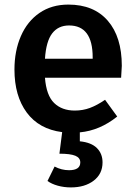

<svg xmlns="http://www.w3.org/2000/svg" viewBox="-20 -564 589 837"><path d="M508 -225H176Q182 -148 216 -115Q250 -82 306 -82Q341 -82 372 -93.5Q403 -105 438 -129L491 -56Q415 5 328 13V52Q378 57 402.5 81.5Q427 106 427 144Q427 194 388.5 223.5Q350 253 289 253Q259 253 232 245.5Q205 238 187 225L218 162Q248 178 281 178Q330 178 330 144Q330 124 308.5 115Q287 106 239 106L251 12Q150 -1 96.5 -73.5Q43 -146 43 -261Q43 -342 71 -406.5Q99 -471 152 -507.5Q205 -544 278 -544Q389 -544 450 -473.5Q511 -403 511 -277Q511 -267 508 -225ZM384 -314Q384 -453 281 -453Q234 -453 207.5 -418.5Q181 -384 176 -308H384Z"/></svg>

Font: Fira Sans Medium
Style: Regular
Weight: 500
Designer: bBox Type GmbH & Carrois Corporate GbR & Edenspiekermann AG
Foundry: bBox Type GmbH & Carrois Corporate GbR & Edenspiekermann AG
Version: Version 4.301